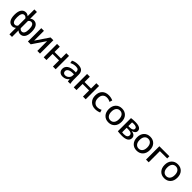

<svg xmlns="http://www.w3.org/2000/svg" viewBox="569 -2907 5284 5284"><g transform="rotate(45 3211.5 -265.0)"><path d="M427 220H327V-32H325Q280 10 222 10Q138 10 90 -58Q42 -126 42 -260Q42 -394 90 -462Q138 -530 222 -530Q280 -530 325 -488H327V-750H427V-488H429Q474 -530 532 -530Q616 -530 664 -462Q712 -394 712 -260Q712 -126 664 -58Q616 10 532 10Q474 10 429 -32H427ZM510 -448Q460 -448 427 -400V-120Q460 -72 510 -72Q612 -72 612 -260Q612 -448 510 -448ZM244 -72Q294 -72 327 -120V-400Q294 -448 244 -448Q142 -448 142 -260Q142 -72 244 -72Z M930 -520V-142H932L1188 -520H1296V0H1192V-378H1190L935 0H826V-520Z M1547 -238V0H1440V-520H1547V-314H1800V-520H1906V0H1800V-238Z M2360 -258H2310Q2220 -258 2171.5 -227Q2123 -196 2123 -145Q2123 -108 2145.5 -86.5Q2168 -65 2205 -65Q2268 -65 2314 -108.5Q2360 -152 2360 -215ZM2025 -140Q2025 -227 2098.5 -279.5Q2172 -332 2310 -332H2360V-337Q2360 -400 2334.5 -425Q2309 -450 2245 -450Q2150 -450 2070 -405L2055 -485Q2139 -530 2245 -530Q2358 -530 2409 -484.5Q2460 -439 2460 -340V-140Q2460 -69 2475 0H2380Q2372 -44 2371 -80H2369Q2341 -38 2291.5 -14Q2242 10 2180 10Q2109 10 2067 -30Q2025 -70 2025 -140Z M2716 -238V0H2609V-520H2716V-314H2969V-520H3075V0H2969V-238Z M3589 -413Q3524 -448 3454 -448Q3377 -448 3333 -399Q3289 -350 3289 -260Q3289 -172 3335.5 -121Q3382 -70 3454 -70Q3524 -70 3589 -105L3614 -25Q3534 10 3449 10Q3331 10 3257.5 -63Q3184 -136 3184 -260Q3184 -387 3254 -458.5Q3324 -530 3449 -530Q3534 -530 3614 -495Z M3781.5 -457Q3850 -530 3963 -530Q4076 -530 4144.5 -457Q4213 -384 4213 -260Q4213 -136 4144.5 -63Q4076 10 3963 10Q3850 10 3781.5 -63Q3713 -136 3713 -260Q3713 -384 3781.5 -457ZM3855 -120Q3895 -70 3963 -70Q4031 -70 4071 -120Q4111 -170 4111 -260Q4111 -350 4071 -400Q4031 -450 3963 -450Q3895 -450 3855 -400Q3815 -350 3815 -260Q3815 -170 3855 -120Z M4426 -67Q4459 -62 4490 -62Q4633 -62 4633 -157Q4633 -243 4484 -243H4426ZM4426 -309H4482Q4543 -309 4576.5 -329.5Q4610 -350 4610 -387Q4610 -458 4486 -458Q4458 -458 4426 -453ZM4734 -150Q4734 7 4486 7Q4402 7 4322 -4V-516Q4397 -527 4477 -527Q4708 -527 4708 -399Q4708 -354 4676.5 -322.5Q4645 -291 4589 -281V-280Q4658 -270 4696 -235.5Q4734 -201 4734 -150Z M4881.5 -457Q4950 -530 5063 -530Q5176 -530 5244.5 -457Q5313 -384 5313 -260Q5313 -136 5244.5 -63Q5176 10 5063 10Q4950 10 4881.5 -63Q4813 -136 4813 -260Q4813 -384 4881.5 -457ZM4955 -120Q4995 -70 5063 -70Q5131 -70 5171 -120Q5211 -170 5211 -260Q5211 -350 5171 -400Q5131 -450 5063 -450Q4995 -450 4955 -400Q4915 -350 4915 -260Q4915 -170 4955 -120Z M5527 0H5422V-520H5812V-435H5527Z M5954.5 -457Q6023 -530 6136 -530Q6249 -530 6317.5 -457Q6386 -384 6386 -260Q6386 -136 6317.5 -63Q6249 10 6136 10Q6023 10 5954.5 -63Q5886 -136 5886 -260Q5886 -384 5954.5 -457ZM6028 -120Q6068 -70 6136 -70Q6204 -70 6244 -120Q6284 -170 6284 -260Q6284 -350 6244 -400Q6204 -450 6136 -450Q6068 -450 6028 -400Q5988 -350 5988 -260Q5988 -170 6028 -120Z"/></g></svg>

Font: Mplus 1p Medium
Style: Regular
Weight: 500
Version: Version 1.061